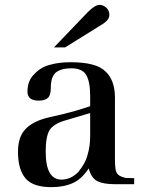

<svg xmlns="http://www.w3.org/2000/svg" viewBox="-20 -758 596 790"><path d="M181 -275 241 -289Q295 -302 351 -321V-363Q351 -421 335 -449Q319 -477 273 -477Q233 -477 210 -460Q189 -442 189 -396Q189 -367 178 -356Q166 -344 139 -344Q93 -344 93 -381Q93 -427 122 -454Q149 -483 188 -492Q224 -502 270 -502Q377 -502 414 -464Q453 -428 453 -356V-102Q453 -74 456 -58Q460 -42 472 -35Q480 -30 496 -26Q498 -26 510 -25.5Q522 -25 532 -25V0H456Q406 0 382 -12Q356 -24 345 -65Q316 -21 280 -5Q243 12 191 12Q116 12 85 -24Q54 -61 54 -133Q54 -195 85 -227Q116 -260 181 -275ZM351 -293 247 -262Q202 -249 184 -223Q168 -196 168 -134Q168 -19 233 -19Q271 -19 302 -50Q332 -87 340 -120Q351 -156 351 -197ZM248 -563H202L341 -708Q371 -738 390 -738Q404 -738 418 -726Q430 -714 430 -697Q430 -677 404 -660Z"/></svg>

Font: Bailleul Roman
Style: Roman
Weight: 400
Version: Version 1